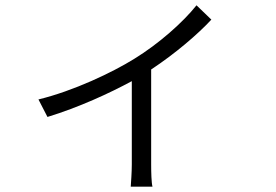

<svg xmlns="http://www.w3.org/2000/svg" viewBox="-20 -628 1040 724"><path d="M125 -253 159 -187C277 -223 394 -277 477 -322V-8C477 22 474 61 473 76H555C551 61 550 22 550 -8V-366C641 -426 726 -499 777 -554L721 -608C670 -544 579 -463 486 -406C404 -355 257 -285 125 -253Z"/></svg>

Font: ChiuKong Gothic CL Normal
Style: Regular
Weight: 350
Designer: Ryoko NISHIZUKA 西塚涼子 (kana, bopomofo & ideographs); Paul D. Hunt (Latin, Greek & Cyrillic); Sandoll Communications 산돌커뮤니
Foundry: Adobe
Version: Version 1.300